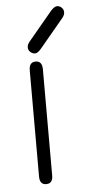

<svg xmlns="http://www.w3.org/2000/svg" viewBox="-51 -697 326 739"><g transform="rotate(-5 112.0 -327.5)"><path d="M214.8 -620.1 121.1 -507.8Q108.4 -493.2 98.6 -493.2Q88.9 -493.2 80.6 -500.5Q72.3 -507.8 72.3 -518.6Q72.3 -529.3 81.1 -540L174.8 -652.3Q188.5 -667 198.2 -667Q208 -667 215.8 -659.7Q223.6 -652.3 223.6 -641.6Q223.6 -630.9 214.8 -620.1ZM123 -19.5Q123 11.7 97.7 11.7Q72.3 11.7 72.3 -19.5V-429.7Q72.3 -461.9 97.7 -461.9Q123 -461.9 123 -429.7Z"/></g></svg>

Font: Jura
Style: Book
Weight: 400
Version: Version 2.5